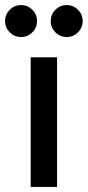

<svg xmlns="http://www.w3.org/2000/svg" viewBox="-45 -737 346 757"><path d="M82.5 -609.5Q64 -591 38 -591Q12 -591 -6.5 -609.5Q-25 -628 -25 -654Q-25 -680 -6.5 -698.5Q12 -717 38 -717Q64 -717 82.5 -698.5Q101 -680 101 -654Q101 -628 82.5 -609.5ZM262.5 -609.5Q244 -591 218 -591Q192 -591 173.5 -609.5Q155 -628 155 -654Q155 -680 173.5 -698.5Q192 -717 218 -717Q244 -717 262.5 -698.5Q281 -680 281 -654Q281 -628 262.5 -609.5ZM76 0V-511H180V0Z"/></svg>

Font: Overpass Light
Style: Bold
Weight: 600
Designer: Delve Withrington, Thomas Jockin
Foundry: Delve Fonts
Version: Version 3.000;DELV;Overpass